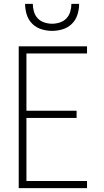

<svg xmlns="http://www.w3.org/2000/svg" viewBox="-20 -975 540 995"><path d="M77 0V-735H431V-698H117V-401H377V-364H117V-37H431V0ZM250 -815Q222 -815 194.5 -823.5Q167 -832 147 -852Q127 -872 118.5 -899.5Q110 -927 110 -955H150Q150 -935 156 -914.5Q162 -894 176 -879.5Q190 -865 210 -858.5Q230 -852 250 -852Q270 -852 290 -858.5Q310 -865 324 -879.5Q338 -894 344 -914.5Q350 -935 350 -955H390Q390 -927 381.5 -899.5Q373 -872 353 -852Q333 -832 305.5 -823.5Q278 -815 250 -815Z"/></svg>

Font: Zed Sans Extralight
Style: Regular
Weight: 200
Designer: Belleve Invis
Foundry: Belleve Invis
Version: Version 1.0.0; ttfautohint (v1.8.4)